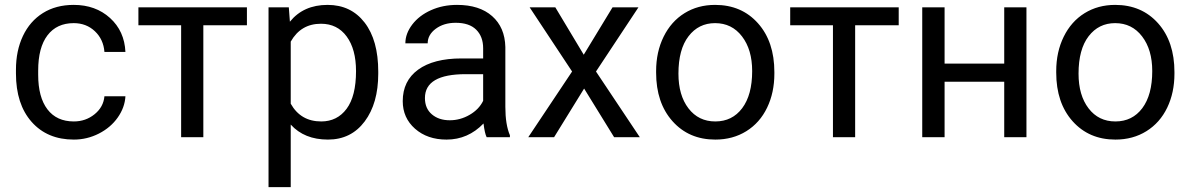

<svg xmlns="http://www.w3.org/2000/svg" viewBox="-20 -558 4842 781"><path d="M280.3 -64Q328.6 -64 364.7 -93.3Q400.9 -122.6 404.8 -166.5H490.2Q487.8 -121.1 459 -80.1Q430.2 -39.1 382.1 -14.6Q334 9.8 280.3 9.8Q172.4 9.8 108.6 -62.3Q44.9 -134.3 44.9 -259.3V-274.4Q44.9 -351.6 73.2 -411.6Q101.6 -471.7 154.5 -504.9Q207.5 -538.1 279.8 -538.1Q368.7 -538.1 427.5 -484.9Q486.3 -431.6 490.2 -346.7H404.8Q400.9 -397.9 366 -430.9Q331.1 -463.9 279.8 -463.9Q210.9 -463.9 173.1 -414.3Q135.3 -364.7 135.3 -271V-253.9Q135.3 -162.6 172.9 -113.3Q210.4 -64 280.3 -64Z M984.4 -455.1H807.1V0H716.8V-455.1H543V-528.3H984.4Z M1518.6 -258.3Q1518.6 -137.7 1463.4 -64Q1408.2 9.8 1314 9.8Q1217.8 9.8 1162.6 -51.3V203.1H1072.3V-528.3H1154.8L1159.2 -469.7Q1214.4 -538.1 1312.5 -538.1Q1407.7 -538.1 1463.1 -466.3Q1518.6 -394.5 1518.6 -266.6ZM1428.2 -268.6Q1428.2 -357.9 1390.1 -409.7Q1352.1 -461.4 1285.6 -461.4Q1203.6 -461.4 1162.6 -388.7V-136.2Q1203.1 -64 1286.6 -64Q1351.6 -64 1389.9 -115.5Q1428.2 -167 1428.2 -268.6Z M1959.5 0Q1951.7 -15.6 1946.8 -55.7Q1883.8 9.8 1796.4 9.8Q1718.3 9.8 1668.2 -34.4Q1618.2 -78.6 1618.2 -146.5Q1618.2 -229 1680.9 -274.7Q1743.7 -320.3 1857.4 -320.3H1945.3V-361.8Q1945.3 -409.2 1917 -437.3Q1888.7 -465.3 1833.5 -465.3Q1785.2 -465.3 1752.4 -440.9Q1719.7 -416.5 1719.7 -381.8H1628.9Q1628.9 -421.4 1657 -458.3Q1685.1 -495.1 1733.2 -516.6Q1781.2 -538.1 1838.9 -538.1Q1930.2 -538.1 1981.9 -492.4Q2033.7 -446.8 2035.6 -366.7V-123.5Q2035.6 -50.8 2054.2 -7.8V0ZM1809.6 -68.8Q1852.1 -68.8 1890.1 -90.8Q1928.2 -112.8 1945.3 -147.9V-256.3H1874.5Q1708.5 -256.3 1708.5 -159.2Q1708.5 -116.7 1736.8 -92.8Q1765.1 -68.8 1809.6 -68.8Z M2354.5 -335.4 2471.7 -528.3H2577.1L2404.3 -267.1L2582.5 0H2478L2356 -197.8L2233.9 0H2128.9L2307.1 -267.1L2134.3 -528.3H2238.8Z M2648.9 -269Q2648.9 -346.7 2679.4 -408.7Q2710 -470.7 2764.4 -504.4Q2818.8 -538.1 2888.7 -538.1Q2996.6 -538.1 3063.2 -463.4Q3129.9 -388.7 3129.9 -264.6V-258.3Q3129.9 -181.2 3100.3 -119.9Q3070.8 -58.6 3015.9 -24.4Q2960.9 9.8 2889.6 9.8Q2782.2 9.8 2715.6 -64.9Q2648.9 -139.6 2648.9 -262.7ZM2739.7 -258.3Q2739.7 -170.4 2780.5 -117.2Q2821.3 -64 2889.6 -64Q2958.5 -64 2999 -117.9Q3039.6 -171.9 3039.6 -269Q3039.6 -356 2998.3 -409.9Q2957 -463.9 2888.7 -463.9Q2821.8 -463.9 2780.8 -410.6Q2739.7 -357.4 2739.7 -258.3Z M3635.7 -455.1H3458.5V0H3368.2V-455.1H3194.3V-528.3H3635.7Z M4155.3 0H4064.9V-225.6H3822.3V0H3731.4V-528.3H3822.3V-299.3H4064.9V-528.3H4155.3Z M4276.4 -269Q4276.4 -346.7 4306.9 -408.7Q4337.4 -470.7 4391.8 -504.4Q4446.3 -538.1 4516.1 -538.1Q4624 -538.1 4690.7 -463.4Q4757.3 -388.7 4757.3 -264.6V-258.3Q4757.3 -181.2 4727.8 -119.9Q4698.2 -58.6 4643.3 -24.4Q4588.4 9.8 4517.1 9.8Q4409.7 9.8 4343 -64.9Q4276.4 -139.6 4276.4 -262.7ZM4367.2 -258.3Q4367.2 -170.4 4408 -117.2Q4448.7 -64 4517.1 -64Q4585.9 -64 4626.5 -117.9Q4667 -171.9 4667 -269Q4667 -356 4625.7 -409.9Q4584.5 -463.9 4516.1 -463.9Q4449.2 -463.9 4408.2 -410.6Q4367.2 -357.4 4367.2 -258.3Z"/></svg>

Font: Roboto
Style: Regular
Weight: 400
Designer: Google
Version: Version 2.001047; 2015